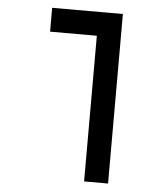

<svg xmlns="http://www.w3.org/2000/svg" viewBox="-52 -771 704 818"><g transform="rotate(5 300.0 -362.5)"><path d="M338 -623H138V-725H440.5V0H338Z"/></g></svg>

Font: JuliaMono SemiBold
Style: Regular
Weight: 600
Monospace: yes
Designer: cormullion
Foundry: corm
Version: Version 0.055; ttfautohint (v1.8.4)